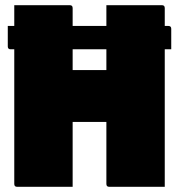

<svg xmlns="http://www.w3.org/2000/svg" viewBox="-20 -720 690 740"><path d="M615 0H401Q390 0 390 -11V-250H260V0H46Q35 0 35 -11V-530H21Q10 -530 10 -541V-620H35V-700H249Q260 -700 260 -689V-620H390V-700H604Q615 -700 615 -689V-620H629Q640 -620 640 -609V-530H615ZM390 -530H260V-450H390Z"/></svg>

Font: Recursive Sn Lnr St XBk
Style: Regular
Weight: 1000
Version: Version 1.079;hotconv 1.0.112;makeotfexe 2.5.65598; ttfautoh